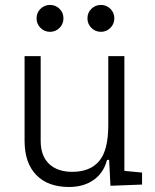

<svg xmlns="http://www.w3.org/2000/svg" viewBox="-20 -744 626 774"><path d="M258.3 9.8Q172.9 9.8 126 -38.8Q79.1 -87.4 79.1 -175.8V-517.6H144V-175.8Q144 -115.7 177.7 -83.5Q211.4 -51.3 271.5 -51.3Q342.8 -51.3 379.6 -94.5Q416.5 -137.7 416.5 -239.3V-517.6H481.4V-55.2L552.7 -48.3V0L425.3 4.9L419.9 -99.6H411.6Q397.9 -47.4 357.7 -18.8Q317.4 9.8 258.3 9.8ZM181.6 -615.7Q159.2 -615.7 143.3 -631.6Q127.4 -647.5 127.4 -669.9Q127.4 -692.9 143.3 -708.5Q159.2 -724.1 181.6 -724.1Q204.1 -724.1 220 -708.5Q235.8 -692.9 235.8 -669.9Q235.8 -647.5 220 -631.6Q204.1 -615.7 181.6 -615.7ZM386.7 -615.7Q364.3 -615.7 348.4 -631.6Q332.5 -647.5 332.5 -669.9Q332.5 -692.9 348.4 -708.5Q364.3 -724.1 386.7 -724.1Q409.2 -724.1 425 -708.5Q440.9 -692.9 440.9 -669.9Q440.9 -647.5 425 -631.6Q409.2 -615.7 386.7 -615.7Z"/></svg>

Font: Cascadia Code NF Light
Style: Regular
Weight: 300
Monospace: yes
Designer: Aaron Bell
Foundry: Saja Typeworks
Version: Version 2404.023; ttfautohint (v1.8.4)